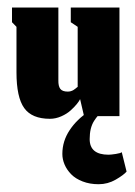

<svg xmlns="http://www.w3.org/2000/svg" viewBox="-20 -303 352 501"><path d="M237.3 177.7Q261.3 177.7 282 165.7Q302.7 153.7 310.3 144.7L297.7 94Q295.3 96.7 282.3 98.7Q269.3 100.7 263.3 100.7Q214 100.7 214 60Q214 45.3 216.8 33.5Q219.7 21.7 225.3 12.8Q231 4 235.3 -0.8Q239.7 -5.7 246.3 -12H211.7Q180.7 8 161.7 36.7Q142.7 65.3 142.7 98.7Q142.7 112.7 148.5 126.3Q154.3 140 165.7 151.7Q177 163.3 195.7 170.5Q214.3 177.7 237.3 177.7ZM189 -44.3 199.3 0H291.7V-283.3H164.7V-245L182.7 -233V-76.3Q181.7 -75.7 179.8 -74.2Q178 -72.7 177.2 -72Q176.3 -71.3 174.7 -70.2Q173 -69 172 -68.3Q171 -67.7 169.3 -66.8Q167.7 -66 166.5 -65.7Q165.3 -65.3 163.7 -64.8Q162 -64.3 160.3 -64.2Q158.7 -64 156.7 -64Q142.7 -64 137.3 -71.2Q132 -78.3 132.3 -93.3V-283.3H11.3V-245L23 -233V-114.3Q23 -49 43.2 -21Q63.3 7 110.3 7Q125.3 7 140 0.5Q154.7 -6 164.7 -15.2Q174.7 -24.3 180.8 -32Q187 -39.7 189 -44.3Z"/></svg>

Font: Jomhuria
Style: Regular
Weight: 400
Designer: Arabic design by Kourosh Beigpour, Latin design by Eben Sorkin, engineering by Lasse Fister and Khaled Hosney
Version: Version 1.0000